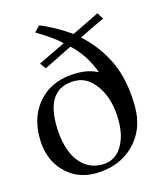

<svg xmlns="http://www.w3.org/2000/svg" viewBox="-111 -803 757 904"><g transform="rotate(-15 267.0 -351.0)"><path d="M502.9 -235.4Q502.9 -123.4 430.9 -52.6Q358.9 18.3 244.6 19.4Q153.1 20.6 91.4 -43.4Q30.9 -107.4 30.9 -210.3Q30.9 -321.1 97.1 -389.7Q163.4 -459.4 280 -459.4Q336 -459.4 380.6 -436.6Q347.4 -528 282.3 -587.4L144 -518.9L123.4 -547.4Q133.7 -552 166.3 -568Q198.9 -584 256 -611.4Q238.9 -628.6 209.7 -649.1Q180.6 -669.7 139.4 -694.9L165.7 -722.3Q203.4 -707.4 241.1 -686.3Q278.9 -665.1 312 -641.1L445.7 -706.3L465.1 -675.4Q400 -645.7 341.7 -616Q416 -549.7 458.9 -458.9Q501.7 -368 502.9 -237.7ZM411.4 -193.1Q411.4 -291.4 369.1 -357.7Q324.6 -426.3 259.4 -426.3Q122.3 -426.3 122.3 -251.4Q122.3 -156.6 155.4 -92.6Q200 -12.6 283.4 -12.6Q347.4 -12.6 380.6 -67.4Q411.4 -116.6 411.4 -193.1Z"/></g></svg>

Font: t
Style: Regular
Weight: 400
Designer: Takis Katsoulidis and George D. Matthiopoulos
Foundry: Takis Katsoulidis and George D. Matthiopoulos
Version: Version 1.0 ; ttfautohint (v1.8.1)